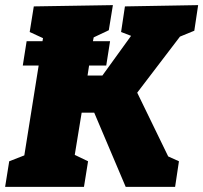

<svg xmlns="http://www.w3.org/2000/svg" viewBox="-24 -730 794 750"><path d="M-4 0 12 -100 71 -123 127 -474H65L80 -569H142L144 -581L92 -605L108 -705L417 -710L401 -612L342 -584L339 -569H406L391 -474H324L318 -435H376L488 -590L449 -605L464 -705L750 -710L735 -610L679 -587L512 -368L633 -119L675 -100L660 0H467L344 -290H295L268 -125L320 -100L304 0Z"/></svg>

Font: Bitter Black
Style: Italic
Weight: 900
Italic angle: -9°
Designer: Sol Matas, and Bitter project Authors
Foundry: Sol Matas
Version: Version 2.001